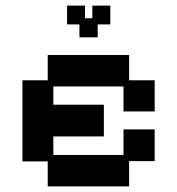

<svg xmlns="http://www.w3.org/2000/svg" viewBox="-20 -652 632 684"><path d="M150 12V-77H60V-366H150V-456H440V-366H531V-255H420V-344H170V-279H350V-166H170V-100H420V-191H531V-78H440V12ZM263 -519V-565H219V-632H283V-587H309V-632H373V-565H328V-519Z"/></svg>

Font: Pixelify Sans Medium
Style: Regular
Weight: 500
Designer: Stefie Justprince
Foundry: Typecalism Foundryline
Version: Version 1.000;February 13, 2025;FontCreator 15.0.0.3015 64-b